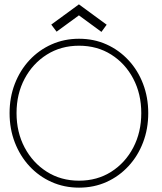

<svg xmlns="http://www.w3.org/2000/svg" viewBox="-20 -850 746 882"><path d="M56 -330.5Q56 -242.5 93.2 -172.2Q130.5 -102 195.2 -61Q260 -20 343 -20Q426.5 -20 491 -61Q555.5 -102 592.2 -172.2Q629 -242.5 629 -330.5Q629 -418.5 592.2 -488.5Q555.5 -558.5 491 -599.2Q426.5 -640 343 -640Q260 -640 195.2 -599.2Q130.5 -558.5 93.2 -488.5Q56 -418.5 56 -330.5ZM24 -330.5Q24 -402.5 48 -464.8Q72 -527 115.2 -573.5Q158.5 -620 216.8 -646Q275 -672 343 -672Q411.5 -672 469.2 -646Q527 -620 570.2 -573.5Q613.5 -527 637.2 -464.8Q661 -402.5 661 -330.5Q661 -258 637.2 -195.8Q613.5 -133.5 570.2 -86.8Q527 -40 469.2 -14Q411.5 12 343 12Q275 12 216.8 -14Q158.5 -40 115.2 -86.8Q72 -133.5 48 -195.8Q24 -258 24 -330.5ZM240 -704.5 215.5 -737 342.5 -830 470 -736.5 446 -703.5 342.5 -779.5Z"/></svg>

Font: League Spartan Extralight
Style: Regular
Weight: 200
Foundry: The League of Moveable Type
Version: Version 2.300; ttfautohint (v1.8.3)